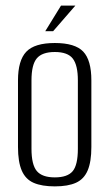

<svg xmlns="http://www.w3.org/2000/svg" viewBox="-20 -656 388 683"><path d="M175 7Q129 7 100 -5.5Q71 -18 57.5 -49Q44 -80 44 -133V-370Q44 -441 73.5 -472Q103 -503 175 -503Q247 -503 276 -472.5Q305 -442 305 -370V-133Q305 -81 292 -50Q279 -19 250.5 -6Q222 7 175 7ZM175 -25Q220 -25 238.5 -47Q257 -69 257 -127V-370Q257 -424 239 -447.5Q221 -471 175 -471Q130 -471 111 -448.5Q92 -426 92 -370V-127Q92 -70 111 -47.5Q130 -25 175 -25ZM141 -545 197 -636H248L169 -545Z"/></svg>

Font: Alumni Sans Thin Light
Style: Regular
Weight: 300
Version: Version 1.018